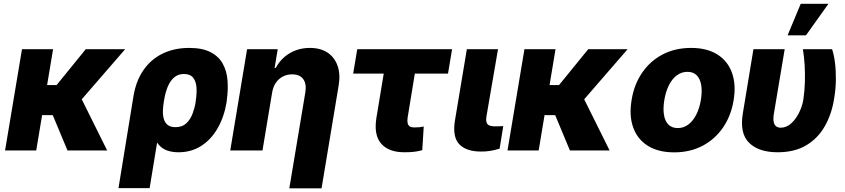

<svg xmlns="http://www.w3.org/2000/svg" viewBox="-20 -811 4557 1035"><path d="M266.1 -545.9 175.3 0H7.3L98.6 -545.9ZM654.8 -545.9 346.7 -190.4H182.6L190.9 -352.5H285.2L442.4 -545.9ZM343.8 0 254.9 -212.9 413.1 -291 557.6 0Z M618.7 203.1 699.2 -291Q712.9 -375 753.4 -433.3Q793.9 -491.7 856.9 -522.2Q919.9 -552.7 999.5 -552.7Q1070.8 -552.7 1114.7 -530Q1158.7 -507.3 1180.7 -467.8Q1202.6 -428.2 1206.5 -377.4Q1210.4 -326.7 1202.6 -271L1201.7 -261.2Q1188 -179.2 1152.3 -118.2Q1116.7 -57.1 1063.5 -23.7Q1010.3 9.8 942.9 9.8Q876 9.8 842.5 -23.7Q809.1 -57.1 798.1 -116.7Q787.1 -176.3 789.6 -253.9L863.3 -263.7Q858.9 -239.3 858.2 -214.8Q857.4 -190.4 863 -170.2Q868.7 -149.9 883.5 -137.7Q898.4 -125.5 925.8 -125.5Q962.4 -125.5 984.4 -146.2Q1006.3 -167 1018.1 -198.5Q1029.8 -230 1034.7 -261.2L1035.6 -271Q1041.5 -308.1 1039.1 -340.3Q1036.6 -372.6 1021 -392.3Q1005.4 -412.1 971.2 -412.1Q940.4 -412.1 918.9 -393.8Q897.5 -375.5 884.3 -343.8Q871.1 -312 864.7 -272L786.6 203.1Z M1446.8 -311 1395 0H1221.2L1312 -545.9H1477.1L1460.4 -445.3H1466.8Q1493.2 -495.1 1541.5 -523.9Q1589.8 -552.7 1650.4 -552.7Q1708 -552.7 1746.1 -527.1Q1784.2 -501.5 1800 -455.6Q1815.9 -409.7 1805.2 -347.7L1713.4 204.1H1539.6L1626 -313.5Q1633.3 -358.9 1614.7 -384.5Q1596.2 -410.2 1554.7 -410.2Q1527.3 -410.2 1504.6 -398.4Q1481.9 -386.7 1466.8 -364.5Q1451.7 -342.3 1446.8 -311Z M2417 -545.9 2395 -414.1H1883.8L1905.8 -545.9ZM2070.3 -545.9H2237.8L2177.2 -176.3Q2174.8 -158.7 2177.5 -147Q2180.2 -135.3 2189 -129.6Q2197.8 -124 2213.4 -124Q2231 -124 2240.7 -125.2Q2250.5 -126.5 2264.2 -128.9L2256.3 -1.5Q2233.4 4.9 2211.7 7.3Q2189.9 9.8 2159.7 9.8Q2074.7 9.8 2034.4 -37.1Q1994.1 -84 2009.3 -176.8Z M2496.6 -545.9H2664.6L2602.1 -182.6Q2597.7 -152.3 2608.2 -141.1Q2618.7 -129.9 2648.9 -129.9Q2663.6 -129.9 2673.3 -130.4Q2683.1 -130.9 2692.9 -131.3L2673.3 -9.8Q2650.4 -2.4 2624.8 2Q2599.1 6.3 2573.7 5.9Q2495.1 6.3 2456.8 -32.5Q2418.5 -71.3 2432.1 -159.2Z M2974.6 -545.9 2883.8 0H2715.8L2807.1 -545.9ZM3363.3 -545.9 3055.2 -190.4H2891.1L2899.4 -352.5H2993.7L3150.9 -545.9ZM3052.2 0 2963.4 -212.9 3121.6 -291 3266.1 0Z M3614.3 10.3Q3527.8 10.3 3471.7 -25.4Q3415.5 -61 3393.1 -124.5Q3370.6 -188 3384.8 -272.5Q3398.4 -356.4 3441.7 -419.4Q3484.9 -482.4 3552.2 -517.6Q3619.6 -552.7 3705.6 -552.7Q3791 -552.7 3847.2 -517.3Q3903.3 -481.9 3926 -418.2Q3948.7 -354.5 3934.6 -270Q3920.9 -186.5 3877.4 -123.3Q3834 -60.1 3766.8 -24.9Q3699.7 10.3 3614.3 10.3ZM3633.8 -120.6Q3665.5 -120.6 3690.9 -139.9Q3716.3 -159.2 3733.6 -193.6Q3751 -228 3758.3 -272.9Q3765.6 -318.4 3760 -352.3Q3754.4 -386.2 3735.8 -405Q3717.3 -423.8 3685.5 -423.8Q3653.8 -423.8 3628.2 -404.5Q3602.5 -385.3 3585.4 -350.8Q3568.4 -316.4 3561 -271Q3553.7 -226.1 3559.1 -192.1Q3564.5 -158.2 3583.3 -139.4Q3602.1 -120.6 3633.8 -120.6Z M4041.5 -545.9H4210L4151.9 -199.2Q4147 -169.4 4150.9 -152.8Q4154.8 -136.2 4164.8 -129.4Q4174.8 -122.6 4188 -122.6Q4219.2 -122.6 4244.9 -145.8Q4270.5 -168.9 4288.1 -204.8Q4305.7 -240.7 4311 -277.3Q4317.4 -321.8 4318.8 -367.9Q4320.3 -414.1 4317.6 -459.7Q4314.9 -505.4 4308.1 -545.9H4465.3Q4475.6 -516.1 4481 -473.6Q4486.3 -431.2 4485.8 -380.9Q4485.4 -330.6 4476.1 -277.3Q4462.9 -194.8 4425.8 -129.9Q4388.7 -64.9 4325.9 -27.6Q4263.2 9.8 4171.4 9.8Q4070.8 9.8 4018.6 -40.8Q3966.3 -91.3 3984.4 -200.2ZM4225.6 -620.6 4296.4 -790.5H4445.8L4324.7 -620.6Z"/></svg>

Font: Inter Tight ExtraBold
Style: Italic
Weight: 800
Italic angle: -9.39999°
Designer: Rasmus Andersson
Foundry: rsms
Version: Version 3.004